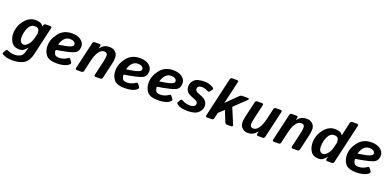

<svg xmlns="http://www.w3.org/2000/svg" viewBox="-12 -1782 6211 3048"><g transform="rotate(20 3093.0 -258.0)"><path d="M32.2 -196.3Q32.2 -323.2 110.6 -422.9Q189 -522.5 292.5 -522.5Q327.6 -522.5 365.7 -513.2Q403.8 -503.9 428.2 -465.8H430.2L436 -483.4Q445.8 -512.7 468.8 -512.7H545.9Q575.7 -512.7 568.8 -483.4L458.5 -5.4Q432.1 108.9 361.6 157Q291 205.1 158.7 205.1Q102.5 205.1 69.1 196.8Q35.6 188.5 -4.4 167Q-24.9 156.2 -8.8 128.4L12.2 92.8Q25.4 70.3 50.3 83Q68.4 92.3 96.2 100.8Q124 109.4 166 109.4Q218.8 109.4 262.7 85.9Q306.6 62.5 323.7 -15.1L327.6 -32.7Q331.5 -50.3 338.9 -71.8H336.9Q301.8 -29.8 273.9 -12.2Q246.1 5.4 210.4 5.4Q113.8 5.4 73 -59.8Q32.2 -125 32.2 -196.3ZM176.8 -187Q176.8 -143.6 196 -116.9Q215.3 -90.3 248.5 -90.3Q282.7 -90.3 322.3 -135Q361.8 -179.7 379.4 -254.9L397.5 -332Q397.5 -378.9 381.1 -402.8Q364.7 -426.8 315.9 -426.8Q250 -426.8 213.4 -352.5Q176.8 -278.3 176.8 -187Z M610.4 -202.6Q610.4 -315.4 690.9 -418.9Q771.5 -522.5 913.6 -522.5Q1011.7 -522.5 1066.4 -478.5Q1121.1 -434.6 1121.1 -377.9Q1121.1 -284.2 1051.5 -254.9Q981.9 -225.6 858.4 -204.1L756.3 -186.5Q755.9 -180.2 755.9 -172.9Q755.9 -141.6 772.9 -113.8Q790 -85.9 851.6 -85.9Q886.7 -85.9 923.3 -99.4Q960 -112.8 981.9 -129.4Q1007.3 -148.4 1021.5 -129.4L1050.3 -91.3Q1067.9 -68.4 1046.4 -48.3Q1014.6 -19 963.4 -4.6Q912.1 9.8 842.8 9.8Q708 9.8 659.2 -52.2Q610.4 -114.3 610.4 -202.6ZM762.7 -278.3 869.6 -295.9Q920.9 -304.2 963.1 -320.6Q1005.4 -336.9 1005.4 -366.7Q1005.4 -393.6 979.7 -410.2Q954.1 -426.8 915 -426.8Q853 -426.8 816.2 -383.8Q779.3 -340.8 762.7 -278.3Z M1180.7 0Q1151.4 0 1158.2 -29.3L1263.2 -483.4Q1270 -512.7 1298.8 -512.7H1376Q1406.2 -512.7 1398.9 -483.4L1389.6 -445.3H1391.6Q1430.7 -491.2 1466.1 -506.8Q1501.5 -522.5 1550.3 -522.5Q1621.1 -522.5 1661.6 -470.2Q1702.1 -418 1674.8 -299.8L1612.3 -29.3Q1605.5 0 1576.2 0H1498Q1468.8 0 1475.6 -29.3L1529.8 -264.6Q1553.7 -368.2 1542 -397.5Q1530.3 -426.8 1489.7 -426.8Q1438.5 -426.8 1398.9 -369.6Q1359.4 -312.5 1335.4 -207L1294.9 -29.3Q1288.1 0 1258.8 0Z M1757.8 -202.6Q1757.8 -315.4 1838.4 -418.9Q1918.9 -522.5 2061 -522.5Q2159.2 -522.5 2213.9 -478.5Q2268.6 -434.6 2268.6 -377.9Q2268.6 -284.2 2199 -254.9Q2129.4 -225.6 2005.9 -204.1L1903.8 -186.5Q1903.3 -180.2 1903.3 -172.9Q1903.3 -141.6 1920.4 -113.8Q1937.5 -85.9 1999 -85.9Q2034.2 -85.9 2070.8 -99.4Q2107.4 -112.8 2129.4 -129.4Q2154.8 -148.4 2168.9 -129.4L2197.8 -91.3Q2215.3 -68.4 2193.8 -48.3Q2162.1 -19 2110.8 -4.6Q2059.6 9.8 1990.2 9.8Q1855.5 9.8 1806.6 -52.2Q1757.8 -114.3 1757.8 -202.6ZM1910.2 -278.3 2017.1 -295.9Q2068.4 -304.2 2110.6 -320.6Q2152.8 -336.9 2152.8 -366.7Q2152.8 -393.6 2127.2 -410.2Q2101.6 -426.8 2062.5 -426.8Q2000.5 -426.8 1963.6 -383.8Q1926.8 -340.8 1910.2 -278.3Z M2319.3 -202.6Q2319.3 -315.4 2399.9 -418.9Q2480.5 -522.5 2622.6 -522.5Q2720.7 -522.5 2775.4 -478.5Q2830.1 -434.6 2830.1 -377.9Q2830.1 -284.2 2760.5 -254.9Q2690.9 -225.6 2567.4 -204.1L2465.3 -186.5Q2464.8 -180.2 2464.8 -172.9Q2464.8 -141.6 2481.9 -113.8Q2499 -85.9 2560.5 -85.9Q2595.7 -85.9 2632.3 -99.4Q2668.9 -112.8 2690.9 -129.4Q2716.3 -148.4 2730.5 -129.4L2759.3 -91.3Q2776.9 -68.4 2755.4 -48.3Q2723.6 -19 2672.4 -4.6Q2621.1 9.8 2551.8 9.8Q2417 9.8 2368.2 -52.2Q2319.3 -114.3 2319.3 -202.6ZM2471.7 -278.3 2578.6 -295.9Q2629.9 -304.2 2672.1 -320.6Q2714.4 -336.9 2714.4 -366.7Q2714.4 -393.6 2688.7 -410.2Q2663.1 -426.8 2624 -426.8Q2562 -426.8 2525.1 -383.8Q2488.3 -340.8 2471.7 -278.3Z M2872.1 -35.2Q2850.1 -51.3 2862.8 -72.8L2889.2 -116.7Q2900.9 -136.7 2930.7 -118.2Q2957 -101.6 2993.7 -93.8Q3030.3 -85.9 3061.5 -85.9Q3093.8 -85.9 3113.8 -95.2Q3133.8 -104.5 3141.6 -117.7Q3149.4 -130.9 3149.4 -147.5Q3149.4 -159.2 3145 -168.9Q3140.6 -178.7 3129.4 -186.5Q3118.2 -194.3 3103 -200.2Q3073.2 -211.9 3056.9 -219Q3040.5 -226.1 3019 -235.4Q2984.9 -250 2966.6 -268.6Q2948.2 -287.1 2939.7 -309.6Q2931.2 -332 2931.2 -365.7Q2931.2 -415 2960.7 -454.1Q2990.2 -493.2 3037.6 -507.8Q3085 -522.5 3152.3 -522.5Q3194.3 -522.5 3233.9 -509.8Q3273.4 -497.1 3297.9 -481.9Q3326.2 -464.4 3308.1 -440.9L3277.3 -400.9Q3264.2 -383.8 3233.4 -402.3Q3218.8 -411.1 3192.9 -418.9Q3167 -426.8 3143.1 -426.8Q3126 -426.8 3108.4 -422.9Q3090.8 -418.9 3078.6 -406Q3066.4 -393.1 3066.4 -375Q3066.4 -363.3 3069.8 -353.5Q3073.2 -343.8 3084.2 -333.5Q3095.2 -323.2 3107.9 -317.9Q3128.9 -309.1 3148.9 -301.8Q3168.9 -294.4 3193.4 -283.2Q3226.1 -268.1 3246.1 -249Q3266.1 -230 3275.4 -207.3Q3284.7 -184.6 3284.7 -152.3Q3284.7 -104 3249.8 -61.3Q3214.8 -18.6 3165.3 -4.4Q3115.7 9.8 3058.1 9.8Q2989.3 9.8 2948.2 0.2Q2907.2 -9.3 2872.1 -35.2Z M3380.4 0Q3351.1 0 3357.9 -29.3L3510.7 -691.4Q3517.6 -720.7 3546.9 -720.7H3625Q3654.3 -720.7 3647.5 -691.4L3568.8 -351.1Q3564.5 -332.5 3558.1 -312H3560.1L3744.6 -492.7Q3765.1 -512.7 3787.1 -512.7H3880.4Q3924.8 -512.7 3887.2 -476.6L3698.7 -295.4L3807.6 -36.1Q3822.8 0 3784.2 0H3714.4Q3690.4 0 3680.2 -25.4L3606 -210L3516.6 -125.5L3494.6 -29.3Q3487.8 0 3458.5 0Z M3945.8 -212.9 4008.3 -483.4Q4015.1 -512.7 4043.9 -512.7H4122.1Q4151.4 -512.7 4145 -483.4L4090.3 -248Q4066.4 -144.5 4078.4 -115.2Q4090.3 -85.9 4129.4 -85.9Q4178.7 -85.9 4218.5 -144Q4258.3 -202.1 4283.2 -310.1L4322.8 -483.4Q4329.6 -512.7 4358.4 -512.7H4436.5Q4465.8 -512.7 4459.5 -483.4L4354.5 -29.3Q4347.7 0 4318.4 0H4241.2Q4211.4 0 4218.8 -29.3L4229 -71.8H4227.1Q4188 -25.9 4152.6 -8.1Q4117.2 9.8 4068.4 9.8Q3999 9.8 3958.7 -42.5Q3918.5 -94.7 3945.8 -212.9Z M4509.8 0Q4480.5 0 4487.3 -29.3L4592.3 -483.4Q4599.1 -512.7 4627.9 -512.7H4705.1Q4735.4 -512.7 4728 -483.4L4718.8 -445.3H4720.7Q4759.8 -491.2 4795.2 -506.8Q4830.6 -522.5 4879.4 -522.5Q4950.2 -522.5 4990.7 -470.2Q5031.2 -418 5003.9 -299.8L4941.4 -29.3Q4934.6 0 4905.3 0H4827.1Q4797.9 0 4804.7 -29.3L4858.9 -264.6Q4882.8 -368.2 4871.1 -397.5Q4859.4 -426.8 4818.8 -426.8Q4767.6 -426.8 4728 -369.6Q4688.5 -312.5 4664.6 -207L4624 -29.3Q4617.2 0 4587.9 0Z M5090.8 -194.8Q5090.8 -323.2 5169.2 -422.9Q5247.6 -522.5 5351.1 -522.5Q5386.2 -522.5 5424.3 -513.2Q5462.4 -503.9 5486.8 -465.8H5488.8Q5490.7 -481 5496.1 -504.9L5538.6 -691.4Q5545.4 -720.7 5574.7 -720.7H5652.8Q5682.1 -720.7 5675.3 -691.4L5522.5 -29.3Q5515.6 0 5486.3 0H5409.2Q5384.3 0 5389.6 -29.3L5396.5 -67.4H5394.5Q5359.4 -25.4 5331.5 -7.8Q5303.7 9.8 5268.1 9.8Q5171.4 9.8 5131.1 -53.7Q5090.8 -117.2 5090.8 -194.8ZM5235.4 -185.5Q5235.4 -134.8 5254.2 -110.4Q5272.9 -85.9 5306.2 -85.9Q5340.3 -85.9 5379.6 -129.4Q5418.9 -172.9 5438 -254.9L5456.1 -332Q5456.1 -378.9 5439.7 -402.8Q5423.3 -426.8 5374.5 -426.8Q5308.6 -426.8 5272 -352.5Q5235.4 -278.3 5235.4 -185.5Z M5668.9 -202.6Q5668.9 -315.4 5749.5 -418.9Q5830.1 -522.5 5972.2 -522.5Q6070.3 -522.5 6125 -478.5Q6179.7 -434.6 6179.7 -377.9Q6179.7 -284.2 6110.1 -254.9Q6040.5 -225.6 5917 -204.1L5814.9 -186.5Q5814.5 -180.2 5814.5 -172.9Q5814.5 -141.6 5831.5 -113.8Q5848.6 -85.9 5910.2 -85.9Q5945.3 -85.9 5981.9 -99.4Q6018.6 -112.8 6040.5 -129.4Q6065.9 -148.4 6080.1 -129.4L6108.9 -91.3Q6126.5 -68.4 6105 -48.3Q6073.2 -19 6022 -4.6Q5970.7 9.8 5901.4 9.8Q5766.6 9.8 5717.8 -52.2Q5668.9 -114.3 5668.9 -202.6ZM5821.3 -278.3 5928.2 -295.9Q5979.5 -304.2 6021.7 -320.6Q6064 -336.9 6064 -366.7Q6064 -393.6 6038.3 -410.2Q6012.7 -426.8 5973.6 -426.8Q5911.6 -426.8 5874.8 -383.8Q5837.9 -340.8 5821.3 -278.3Z"/></g></svg>

Font: Istok
Style: Bold Italic
Weight: 700
Italic angle: -13°
Designer: Andrey V. Panov
Foundry: Andrey V. Panov
Version: Version 1.0.3